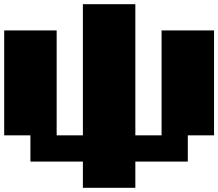

<svg xmlns="http://www.w3.org/2000/svg" viewBox="-20 -895 1040 915"><path d="M375 0V-125H125V-250H0V-750H250V-250H375V-875H625V-250H750V-750H1000V-250H875V-125H625V0Z"/></svg>

Font: Press Start 2P
Style: Regular
Weight: 400
Designer: CodeMan38
Foundry: CodeMan38
Version: Version 3.000